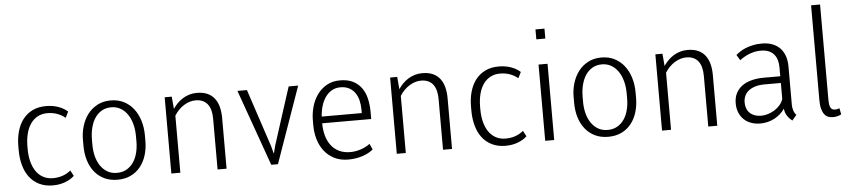

<svg xmlns="http://www.w3.org/2000/svg" viewBox="-44 -1029 5780 1307"><g transform="rotate(-5 2845.5 -375.5)"><path d="M277.3 -38.6Q313.5 -38.6 344.2 -49.3Q375 -60.1 399.4 -80.6L419.9 -42Q395.5 -18.6 357.4 -4.2Q319.3 10.3 272.9 10.3Q220.2 10.3 180.4 -9.3Q140.6 -28.8 114.3 -63.2Q87.9 -97.7 74.7 -145.3Q61.5 -192.9 61.5 -249V-275.4Q61.5 -331.1 75 -378.2Q88.4 -425.3 114.7 -459.2Q141.1 -493.2 180.7 -512.5Q220.2 -531.7 272.9 -531.7Q319.3 -531.7 356.9 -518.1Q394.5 -504.4 419.9 -481.4L399.4 -440.4Q375 -460.9 344.2 -471.9Q313.5 -482.9 277.3 -482.9Q241.2 -482.9 212.6 -468Q184.1 -453.1 164.3 -425.8Q144.5 -398.4 134 -359.4Q123.5 -320.3 123 -271.5V-252.9Q123 -203.6 133.5 -164.1Q144 -124.5 163.8 -96.7Q183.6 -68.8 212.4 -53.7Q241.2 -38.6 277.3 -38.6Z M564.5 -240.7Q564.5 -200.2 574 -163.1Q583.5 -126 602.5 -97.9Q621.6 -69.8 649.7 -53.2Q677.7 -36.6 715.3 -36.6Q752.4 -36.6 780.5 -52.5Q808.6 -68.4 827.4 -95.7Q846.2 -123 855.7 -159.7Q865.2 -196.3 865.2 -237.8V-273.9Q865.2 -319.8 854.5 -358.6Q843.8 -397.5 824 -425.5Q804.2 -453.6 776.4 -469.2Q748.5 -484.9 714.4 -484.9Q678.2 -484.9 650.4 -469.2Q622.6 -453.6 603.5 -425.8Q584.5 -397.9 574.5 -359.1Q564.5 -320.3 564.5 -273.9ZM503.4 -273.9Q502.4 -325.2 516.1 -371.8Q529.8 -418.5 556.6 -454.1Q583.5 -489.7 623.3 -510.7Q663.1 -531.7 714.4 -531.7Q764.6 -531.7 804 -511.7Q843.3 -491.7 870.4 -456.8Q897.5 -421.9 911.9 -375Q926.3 -328.1 926.3 -273.9V-237.8Q926.3 -185.1 912.4 -139.6Q898.4 -94.2 871.6 -60.8Q844.7 -27.3 805.4 -8.5Q766.1 10.3 715.3 10.3Q664.6 10.3 625.2 -8.5Q585.9 -27.3 558.8 -60.8Q531.7 -94.2 517.6 -140.1Q503.4 -186 503.4 -240.7Z M1131.3 -521 1138.7 -436.5Q1151.9 -456.5 1168.9 -473.9Q1186 -491.2 1206.8 -504.2Q1227.5 -517.1 1251.7 -524.4Q1275.9 -531.7 1303.2 -531.7Q1345.7 -531.7 1375.5 -518.3Q1405.3 -504.9 1424.1 -480.2Q1442.9 -455.6 1451.7 -421.6Q1460.4 -387.7 1460.4 -346.7V0H1398.9V-346.2Q1398.9 -377.4 1392.6 -402.6Q1386.2 -427.7 1373 -445.3Q1359.9 -462.9 1339.1 -472.4Q1318.4 -481.9 1289.6 -481.9Q1270.5 -481.9 1250.5 -475.8Q1230.5 -469.7 1211.4 -458Q1192.4 -446.3 1175.3 -429.2Q1158.2 -412.1 1144.5 -390.1V0H1083V-521Z M1775.4 -127.4 1788.6 -77.6H1791L1803.7 -127.4Q1835.9 -226.6 1866.9 -325Q1897.9 -423.3 1930.2 -521H1995.1L1811.5 0H1765.6L1580.1 -521H1645Z M2280.3 -484.4Q2246.1 -484.4 2220.2 -469Q2194.3 -453.6 2176.5 -427.7Q2158.7 -401.9 2148.7 -367.9Q2138.7 -334 2136.7 -296.9H2410.2V-320.8Q2410.2 -354 2402.8 -383.8Q2395.5 -413.6 2379.9 -435.8Q2364.3 -458 2339.6 -471.2Q2314.9 -484.4 2280.3 -484.4ZM2292 10.3Q2236.3 10.3 2195.3 -11Q2154.3 -32.2 2127.4 -67.4Q2100.6 -102.5 2087.4 -147.7Q2074.2 -192.9 2074.2 -240.2V-277.8Q2074.2 -323.2 2086.7 -368.4Q2099.1 -413.6 2124.8 -450Q2150.4 -486.3 2189.5 -509Q2228.5 -531.7 2281.7 -531.7Q2334.5 -531.7 2370.4 -513.4Q2406.2 -495.1 2428.7 -463.6Q2451.2 -432.1 2460.9 -389.4Q2470.7 -346.7 2470.7 -298.3V-251H2135.7Q2135.7 -205.6 2146.5 -166.7Q2157.2 -127.9 2179 -99.4Q2200.7 -70.8 2234.1 -54.7Q2267.6 -38.6 2313 -39.1Q2348.6 -40 2383.1 -51.5Q2417.5 -63 2444.3 -83.5L2462.4 -43.9Q2433.1 -19 2388.4 -4.4Q2343.8 10.3 2292 10.3Z M2671.9 -521 2679.2 -436.5Q2692.4 -456.5 2709.5 -473.9Q2726.6 -491.2 2747.3 -504.2Q2768.1 -517.1 2792.2 -524.4Q2816.4 -531.7 2843.8 -531.7Q2886.2 -531.7 2916 -518.3Q2945.8 -504.9 2964.6 -480.2Q2983.4 -455.6 2992.2 -421.6Q3001 -387.7 3001 -346.7V0H2939.5V-346.2Q2939.5 -377.4 2933.1 -402.6Q2926.8 -427.7 2913.6 -445.3Q2900.4 -462.9 2879.6 -472.4Q2858.9 -481.9 2830.1 -481.9Q2811 -481.9 2791 -475.8Q2771 -469.7 2752 -458Q2732.9 -446.3 2715.8 -429.2Q2698.7 -412.1 2685.1 -390.1V0H2623.5V-521Z M3370.6 -38.6Q3406.7 -38.6 3437.5 -49.3Q3468.3 -60.1 3492.7 -80.6L3513.2 -42Q3488.8 -18.6 3450.7 -4.2Q3412.6 10.3 3366.2 10.3Q3313.5 10.3 3273.7 -9.3Q3233.9 -28.8 3207.5 -63.2Q3181.2 -97.7 3168 -145.3Q3154.8 -192.9 3154.8 -249V-275.4Q3154.8 -331.1 3168.2 -378.2Q3181.6 -425.3 3208 -459.2Q3234.4 -493.2 3273.9 -512.5Q3313.5 -531.7 3366.2 -531.7Q3412.6 -531.7 3450.2 -518.1Q3487.8 -504.4 3513.2 -481.4L3492.7 -440.4Q3468.3 -460.9 3437.5 -471.9Q3406.7 -482.9 3370.6 -482.9Q3334.5 -482.9 3305.9 -468Q3277.3 -453.1 3257.6 -425.8Q3237.8 -398.4 3227.3 -359.4Q3216.8 -320.3 3216.3 -271.5V-252.9Q3216.3 -203.6 3226.8 -164.1Q3237.3 -124.5 3257.1 -96.7Q3276.9 -68.8 3305.7 -53.7Q3334.5 -38.6 3370.6 -38.6Z M3699.2 -693.4H3637.7V-761.2H3699.2ZM3699.2 0H3637.7V-521H3699.2Z M3917.5 -240.7Q3917.5 -200.2 3927 -163.1Q3936.5 -126 3955.6 -97.9Q3974.6 -69.8 4002.7 -53.2Q4030.8 -36.6 4068.4 -36.6Q4105.5 -36.6 4133.5 -52.5Q4161.6 -68.4 4180.4 -95.7Q4199.2 -123 4208.7 -159.7Q4218.3 -196.3 4218.3 -237.8V-273.9Q4218.3 -319.8 4207.5 -358.6Q4196.8 -397.5 4177 -425.5Q4157.2 -453.6 4129.4 -469.2Q4101.6 -484.9 4067.4 -484.9Q4031.2 -484.9 4003.4 -469.2Q3975.6 -453.6 3956.5 -425.8Q3937.5 -397.9 3927.5 -359.1Q3917.5 -320.3 3917.5 -273.9ZM3856.4 -273.9Q3855.5 -325.2 3869.1 -371.8Q3882.8 -418.5 3909.7 -454.1Q3936.5 -489.7 3976.3 -510.7Q4016.1 -531.7 4067.4 -531.7Q4117.7 -531.7 4157 -511.7Q4196.3 -491.7 4223.4 -456.8Q4250.5 -421.9 4264.9 -375Q4279.3 -328.1 4279.3 -273.9V-237.8Q4279.3 -185.1 4265.4 -139.6Q4251.5 -94.2 4224.6 -60.8Q4197.8 -27.3 4158.4 -8.5Q4119.1 10.3 4068.4 10.3Q4017.6 10.3 3978.3 -8.5Q3939 -27.3 3911.9 -60.8Q3884.8 -94.2 3870.6 -140.1Q3856.4 -186 3856.4 -240.7Z M4484.4 -521 4491.7 -436.5Q4504.9 -456.5 4522 -473.9Q4539.1 -491.2 4559.8 -504.2Q4580.6 -517.1 4604.7 -524.4Q4628.9 -531.7 4656.2 -531.7Q4698.7 -531.7 4728.5 -518.3Q4758.3 -504.9 4777.1 -480.2Q4795.9 -455.6 4804.7 -421.6Q4813.5 -387.7 4813.5 -346.7V0H4752V-346.2Q4752 -377.4 4745.6 -402.6Q4739.3 -427.7 4726.1 -445.3Q4712.9 -462.9 4692.1 -472.4Q4671.4 -481.9 4642.6 -481.9Q4623.5 -481.9 4603.5 -475.8Q4583.5 -469.7 4564.5 -458Q4545.4 -446.3 4528.3 -429.2Q4511.2 -412.1 4497.6 -390.1V0H4436V-521Z M5118.7 -42Q5141.6 -42 5165.3 -49.6Q5189 -57.1 5210 -70.3Q5231 -83.5 5246.8 -102.1Q5262.7 -120.6 5270 -142.6V-252.4H5159.2Q5121.1 -252.4 5093.5 -243.7Q5065.9 -234.9 5047.9 -220Q5029.8 -205.1 5021.2 -184.8Q5012.7 -164.6 5012.7 -141.6Q5012.7 -119.6 5019.5 -101.3Q5026.4 -83 5039.8 -69.8Q5053.2 -56.6 5073 -49.3Q5092.8 -42 5118.7 -42ZM5325.7 9.3Q5308.1 -3.4 5293.5 -24.2Q5278.8 -44.9 5274.9 -76.2Q5261.7 -56.6 5243.9 -40.8Q5226.1 -24.9 5204.3 -13.4Q5182.6 -2 5158 4.2Q5133.3 10.3 5106.9 10.3Q5073.2 10.3 5044.7 0Q5016.1 -10.3 4995.6 -29.8Q4975.1 -49.3 4963.4 -77.4Q4951.7 -105.5 4951.7 -141.6Q4951.7 -179.2 4966.1 -208.5Q4980.5 -237.8 5007.1 -257.8Q5033.7 -277.8 5072.3 -288.1Q5110.8 -298.3 5159.2 -298.3H5270V-358.9Q5270 -385.7 5263.4 -408.7Q5256.8 -431.6 5242.4 -448.5Q5228 -465.3 5205.3 -474.6Q5182.6 -483.9 5150.4 -483.4Q5128.9 -483.4 5108.4 -478.8Q5087.9 -474.1 5069.6 -466.6Q5051.3 -459 5035.6 -449.7Q5020 -440.4 5008.3 -430.7L4985.4 -468.8Q4995.1 -477.1 5011 -488Q5026.9 -499 5049.1 -508.5Q5071.3 -518.1 5100.1 -524.7Q5128.9 -531.2 5164.6 -531.2Q5203.1 -531.2 5233.9 -520Q5264.6 -508.8 5286.4 -487.1Q5308.1 -465.3 5319.8 -433.1Q5331.5 -400.9 5331.5 -358.9V-94.7Q5331.5 -88.9 5332.8 -79.8Q5334 -70.8 5336.9 -61.3Q5339.8 -51.8 5344.7 -42.7Q5349.6 -33.7 5356.4 -27.3Z M5521 -761.2H5582.5V-115.7Q5582.5 -94.7 5584.5 -80.3Q5586.4 -65.9 5591.3 -56.9Q5596.2 -47.9 5603.5 -43.9Q5610.8 -40 5622.1 -40Q5631.3 -40 5638.4 -42Q5645.5 -43.9 5652.3 -46.4L5660.6 -3.9Q5649.4 2.9 5634 6.6Q5618.7 10.3 5603 10.3Q5585.9 10.3 5570.8 4.4Q5555.7 -1.5 5544.7 -15.9Q5533.7 -30.3 5527.3 -54Q5521 -77.6 5521 -113.8Z"/></g></svg>

Font: Ufes Sans Light
Style: Regular
Weight: 200
Designer: Ricardo Esteves & Thais Bronze
Foundry: ProDesignUfes - Ricardo Esteves, Thais Bronze (This is a derivative work, based on Roboto family, by Christian Robertson
Version: Version 2.0